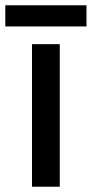

<svg xmlns="http://www.w3.org/2000/svg" viewBox="-38 -706 347 726"><path d="M289 -686H-18V-606H289ZM188 0V-539H83V0Z"/></svg>

Font: Noto Sans Medefaidrin Medium
Style: Regular
Weight: 500
Designer: Dalton Maag Ltd
Foundry: Dalton Maag Ltd
Version: Version 1.002